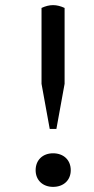

<svg xmlns="http://www.w3.org/2000/svg" viewBox="-20 -721 367 749"><path d="M200 -218 232 -394V-690C217 -697 202 -701 187 -701C172 -701 157 -697 142 -690V-394L174 -218ZM119 -57C119 -18 147 8 187 8C228 8 256 -18 256 -57C256 -97 228 -123 187 -123C147 -123 119 -97 119 -57Z"/></svg>

Font: PT Serif
Style: Regular
Weight: 400
Designer: A.Korolkova, O.Umpeleva, V.Yefimov
Foundry: ParaType Ltd
Version: Version 1.000;PS 001.000;hotconv 1.0.88;makeotf.lib2.5.64775